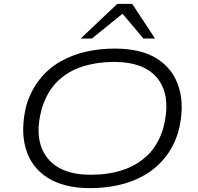

<svg xmlns="http://www.w3.org/2000/svg" viewBox="-20 -964 1025 992"><path d="M446 8Q309 8 224.5 -46.5Q140 -101 112.5 -198.5Q85 -296 117 -423Q142 -501 187 -556.5Q232 -612 293 -646.5Q354 -681 424.5 -697Q495 -713 573 -713Q712 -713 795 -658.5Q878 -604 906 -506.5Q934 -409 901 -282Q877 -204 831.5 -148.5Q786 -93 725.5 -58.5Q665 -24 594 -8Q523 8 446 8ZM450 -61Q538 -61 612.5 -85Q687 -109 742 -161.5Q797 -214 824 -303Q865 -463 798 -553.5Q731 -644 569 -644Q482 -644 407 -620.5Q332 -597 277.5 -544Q223 -491 196 -403Q153 -245 221 -153Q289 -61 450 -61ZM397 -765 586 -944H663L781 -765H721L613 -893L455 -765Z"/></svg>

Font: Nunito Sans 7pt Expanded Light
Style: Italic
Weight: 300
Width: 7
Italic angle: -9°
Designer: Vernon Adams
Foundry: Vernon Adams
Version: Version 3.101;gftools[0.9.27]